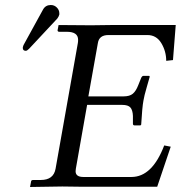

<svg xmlns="http://www.w3.org/2000/svg" viewBox="-20 -746 722 767"><path d="M682 -646 671 -506 644 -503Q644 -541 624.5 -573.5Q605 -606 569 -606H413Q376 -606 371 -574L333 -361H474Q498 -361 510.5 -371.5Q523 -382 532 -405L544 -435Q548 -443 553 -443H575Q578 -443 578 -439Q576 -431 566 -397Q556 -363 553 -344Q548 -318 544 -248L541 -245H518Q511 -245 511 -252V-283Q510 -306 501 -316.5Q492 -327 468 -327H328L283 -72Q282 -68 282 -62Q282 -39 313 -39H505Q588 -39 636 -165L662 -160L608 0H307L229 -1L100 1L104 -20Q104 -27 113 -27H143Q194 -27 202 -72L291 -574Q292 -579 292 -587Q292 -619 247 -619H217Q210 -619 210 -625L214 -646L344 -645L421 -646ZM183 -726Q197 -726 207 -716Q217 -706 217 -693V-688Q215 -680 209 -672L96 -551Q88 -543 83 -543Q71 -543 71 -555Q71 -558 74 -566L152 -708Q162 -726 183 -726Z"/></svg>

Font: Linux Libertine O
Style: Italic
Weight: 400
Italic angle: -12°
Designer: Philipp H. Poll
Foundry: Philipp H. Poll
Version: Version 5.1.6